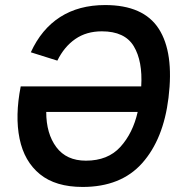

<svg xmlns="http://www.w3.org/2000/svg" viewBox="-20 -730 711 760"><path d="M307 10Q200 10 138 -40.5Q76 -91 57.5 -181Q39 -271 62 -388H539Q545 -488 509.5 -547Q474 -606 383 -606Q322 -606 278 -575.5Q234 -545 207 -490L102 -523Q144 -615 218 -662.5Q292 -710 396 -710Q548 -710 608.5 -616Q669 -522 647 -343Q627 -179 543 -84.5Q459 10 307 10ZM320 -94Q407 -94 456.5 -148.5Q506 -203 525 -287H163Q163 -201 203 -147.5Q243 -94 320 -94Z"/></svg>

Font: Haskoy SemiBold
Style: Italic
Weight: 600
Designer: Ertekin Erdin
Foundry: Ertekin Erdin
Version: Version 2.000; ttfautohint (v1.8.4.7-5d5b)